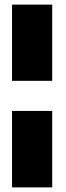

<svg xmlns="http://www.w3.org/2000/svg" viewBox="-20 -731 284 829"><path d="M32 78H205.5V-252H32ZM32 -382H205.5V-711H32Z"/></svg>

Font: Anybody SemiExpanded ExtraBold
Style: Regular
Weight: 800
Width: 6
Version: Version 1.113;gftools[0.9.25]